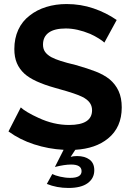

<svg xmlns="http://www.w3.org/2000/svg" viewBox="-20 -735 653 951"><path d="M319 196Q382 196 414.5 172Q447 148 447 108Q447 73 423.5 55.5Q400 38 362 38Q342 38 330 42L353 7Q454 1 515 -49Q583 -104 583 -203Q583 -250 567.5 -284Q552 -318 522 -343Q494 -365 454.5 -380.5Q415 -396 355 -413Q309 -424 281 -433Q253 -442 234 -452Q213 -464 203 -478.5Q193 -493 193 -514Q193 -553 221.5 -573.5Q250 -594 306 -594Q362 -594 427 -567Q451 -556 470 -544Q489 -532 497 -524L558 -636Q506 -672 443 -693.5Q380 -715 310 -715Q256 -715 209 -700.5Q162 -686 127 -658Q90 -630 70.5 -587.5Q51 -545 51 -492Q51 -452 63.5 -422.5Q76 -393 101 -370Q145 -330 252 -300L273 -294Q356 -271 386 -256Q411 -244 423.5 -227.5Q436 -211 436 -189Q436 -116 322 -116Q246 -116 171 -151Q140 -165 116.5 -179Q93 -193 83 -203L22 -84Q78 -43 149 -20Q220 3 295 7L252 92Q300 80 332 80Q384 80 384 113Q384 146 328 146Q303 146 277.5 140Q252 134 239 127L212 176Q261 196 319 196Z"/></svg>

Font: RT Raleway Bold
Style: Regular
Weight: 400
Designer: Matt McInerney, Pablo Impallari, Rodrigo Fuenzalida — Edited by Milan Moffatt in April 2016
Foundry: Matt McInerney, Pablo Impallari, Rodrigo Fuenzalida — Edited by Milan Moffatt in April 2016
Version: Version 3.001